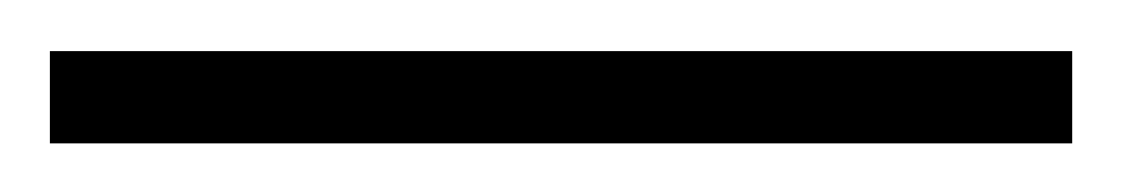

<svg xmlns="http://www.w3.org/2000/svg" viewBox="-20 76 450 77"><path d="M0 96.5H410V133.5H0Z"/></svg>

Font: Newsreader 60pt
Style: Regular
Weight: 400
Designer: Hugues Gentile
Foundry: Production Type
Version: Version 1.003